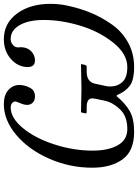

<svg xmlns="http://www.w3.org/2000/svg" viewBox="119 -817 710 988"><g transform="rotate(-90 474.0 -323.0)"><path d="M415 -623Q360.8 -623 308.8 -560.1Q256.8 -497.1 224.9 -398.4Q192.9 -299.8 192.9 -201.2Q192.9 -121.1 220.5 -72Q248 -22.9 304.2 -22.9Q368.2 -22.9 403.6 -58.6Q439 -94.2 449.2 -136.2L460 -188Q461.9 -200.2 461.9 -203.1Q461.9 -231.9 417 -231.9H392.1Q383.3 -231.9 384.8 -240.2L389.2 -258.8L392.1 -261.2Q475.1 -259.3 512.2 -258.8L636.2 -261.2L638.2 -258.8L633.8 -240.2Q630.9 -232.4 625 -231.9H599.1Q545.9 -231.9 537.1 -188L525.9 -136.2Q522.9 -124 522.9 -110.8Q522.9 -73.7 545.9 -48.3Q568.8 -22.9 623 -22.9Q690.9 -22.9 749 -95.9Q807.1 -168.9 836.2 -266.4Q865.2 -363.8 865.2 -452.1Q865.2 -531.2 838.6 -577.1Q812 -623 768.1 -623Q760.3 -623 751.7 -620.6Q743.2 -618.2 733.6 -608.6Q724.1 -599.1 724.1 -584Q724.1 -582 724.6 -578.1Q725.1 -574.2 725.1 -570.8Q725.1 -537.6 704.6 -517.8Q684.1 -498 657.2 -498Q623 -498 623 -535.2Q623 -585 664.1 -621.6Q705.1 -658.2 766.1 -658.2Q848.1 -658.2 898.2 -590.6Q948.2 -522.9 948.2 -418Q948.2 -371.1 938 -327.1Q924.8 -265.1 901.4 -209Q877.9 -152.8 841.1 -100.8Q804.2 -48.8 748 -18.3Q691.9 12.2 623 12.2Q556.2 12.2 526.1 -10.5Q496.1 -33.2 478 -77.1H472.2Q436 -33.2 396.5 -10.5Q356.9 12.2 290 12.2Q190.9 12.2 147.9 -47.4Q105 -106.9 105 -203.1Q105 -320.3 152.1 -426.3Q199.2 -532.2 274.7 -595.2Q350.1 -658.2 432.1 -658.2Q479 -658.2 504.9 -635Q530.8 -611.8 530.8 -578.1Q530.8 -553.2 517.3 -525.6Q503.9 -498 472.2 -498Q451.2 -498 439.7 -509.5Q428.2 -521 428.2 -539.1Q428.2 -553.2 437 -573.7Q445.8 -594.2 445.8 -599.1Q445.8 -608.9 437 -616Q428.2 -623 415 -623Z"/></g></svg>

Font: Linux Libertine
Style: Italic
Weight: 400
Italic angle: -12°
Designer: Philipp H. Poll
Foundry: Philipp H. Poll
Version: Version 5.1.6 ; ttfautohint (v0.9)